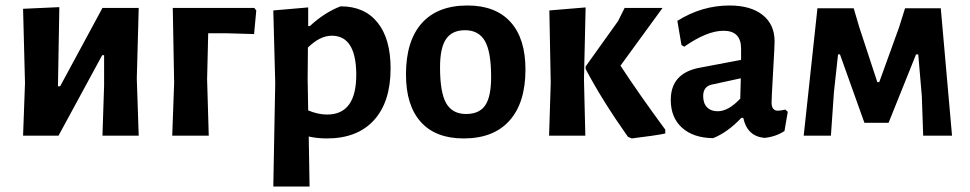

<svg xmlns="http://www.w3.org/2000/svg" viewBox="-20 -494 3533 699"><path d="M64 0 71 -192 64 -462 196 -468 191 -180H199L353 -465H485L478 -208L485 0H353L359 -183V-293H352L193 0Z M607 0 614 -192 609 -465H906L913 -456L905 -370L800 -373H738L734 -205L740 0Z M1102 -467V-399H1108Q1162 -449 1220 -471Q1307 -471 1354.5 -412Q1402 -353 1402 -245Q1402 -123 1341.5 -56.5Q1281 10 1170 10Q1135 10 1104 3L1107 185H975L982 -192L975 -456ZM1100 -205 1102 -92Q1138 -77 1171 -77Q1279 -77 1277 -227Q1275 -364 1188 -364Q1145 -364 1101 -321Z M1682 -474Q1784 -474 1838.5 -414Q1893 -354 1893 -241Q1893 -120 1835 -55Q1777 10 1668 10Q1566 10 1512 -50Q1458 -110 1458 -223Q1458 -345 1515.5 -409.5Q1573 -474 1682 -474ZM1673 -384Q1626 -384 1604 -352Q1582 -320 1582 -249Q1582 -157 1604.5 -118Q1627 -79 1677 -79Q1725 -79 1746.5 -110.5Q1768 -142 1768 -214Q1768 -305 1745.5 -344.5Q1723 -384 1673 -384Z M1979 0 1985 -192 1980 -456 2112 -467 2106 -205 2111 0ZM2392 -465 2239 -255Q2304 -155 2402 -22V-8Q2370 -1 2280 10L2266 4Q2172 -129 2112 -243V-252L2230 -417L2254 -465Z M2636 -474Q2713 -474 2756.5 -439.5Q2800 -405 2800 -343Q2800 -326 2794.5 -231.5Q2789 -137 2789 -121Q2789 -91 2812 -91Q2822 -91 2839 -95L2848 -87L2836 -17Q2804 4 2763 8Q2700 2 2686 -65H2679Q2629 -12 2576 9Q2504 8 2463 -29Q2422 -66 2422 -130Q2422 -227 2525 -247L2678 -276V-317Q2678 -382 2614 -382Q2554 -382 2471 -324L2461 -330L2446 -418Q2535 -474 2636 -474ZM2677 -209 2571 -186Q2540 -179 2540 -144Q2540 -118 2554 -103.5Q2568 -89 2593 -89Q2632 -89 2675 -135Z M2906 0 2956 -464H3088L3108 -396L3174 -195H3181L3253 -394L3275 -464H3405L3446 0H3341L3336 -144L3323 -296H3315L3215 -47H3127L3038 -296H3031L3016 -158L3005 0Z"/></svg>

Font: Alegreya Sans SC
Style: Bold
Weight: 700
Designer: Juan Pablo del Peral
Foundry: Huerta Tipografica
Version: Version 2.007